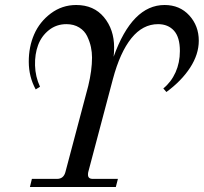

<svg xmlns="http://www.w3.org/2000/svg" viewBox="-20 -744 811 764"><path d="M139.2 -398.9 122.1 -388.2Q94.7 -438 94.5 -497.8Q94.2 -557.6 116 -607.4Q137.7 -657.2 182.4 -690.7Q227.1 -724.1 283.2 -724.1Q353.5 -724.1 393.8 -675.3Q434.1 -626.5 434.1 -555.2Q434.1 -533.7 432.1 -518.1Q505.9 -724.1 634.8 -724.1Q695.3 -724.1 733.2 -682.6Q771 -641.1 771 -582Q771 -527.8 736.6 -474.9Q702.1 -421.9 642.1 -377.9L629.9 -392.1Q661.1 -417.5 678.5 -456.1Q695.8 -494.6 695.8 -541Q695.8 -595.7 672.4 -621.8Q648.9 -647.9 608.9 -647.9Q547.9 -647.9 502.7 -591.8Q457.5 -535.6 429.2 -429.2L331.1 -59.1Q330.1 -55.2 330.1 -48.8Q330.1 -32.2 349.1 -32.2H449.2L440.9 0H99.1L106.9 -32.2H207Q232.9 -32.2 240.2 -59.1L331.1 -401.9Q346.2 -464.4 346.2 -515.1Q346.2 -536.1 341.8 -556.9Q337.4 -577.6 327.1 -599.4Q316.9 -621.1 295.4 -634.5Q273.9 -647.9 244.1 -647.9Q204.6 -647.9 174.8 -624.3Q145 -600.6 131.6 -564.5Q118.2 -528.3 119.4 -483.6Q120.6 -439 139.2 -398.9Z"/></svg>

Font: Flanker Steampunk
Style: Italic
Weight: 400
Italic angle: -12°
Designer: Alexey Kryukov, Leonardo Di Lena
Foundry: Alexey Kryukov, Leonardo Di Lena
Version: 1.210